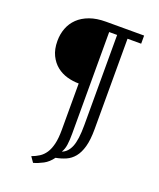

<svg xmlns="http://www.w3.org/2000/svg" viewBox="-164 -799 919 1111"><g transform="rotate(20 296.0 -244.0)"><path d="M444 -94Q444 -27 432 15.5Q420 58 399 83.5Q378 109 349.5 121.5Q321 134 288 140Q265 172 235 188Q205 204 176 212L153 179Q178 170 199 156.5Q220 143 235 120.5Q250 98 258.5 63Q267 28 267 -24V-310Q231 -310 195.5 -320Q160 -330 131.5 -352.5Q103 -375 85 -411.5Q67 -448 67 -500Q67 -542 81 -578.5Q95 -615 123 -642Q151 -669 193.5 -684.5Q236 -700 293 -700H528V-650H444ZM310 94Q345 81 362.5 38Q380 -5 380 -94V-650H331V-24Q331 16 327 44.5Q323 73 310 94Z"/></g></svg>

Font: PT Serif Caption
Style: Regular
Weight: 400
Designer: A.Korolkova, O.Umpeleva, V.Yefimov
Foundry: ParaType Ltd
Version: Version 1.000W OFL